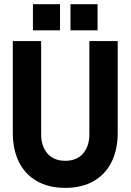

<svg xmlns="http://www.w3.org/2000/svg" viewBox="-20 -899 633 931"><path d="M296.4 12Q215.3 12 158 -21.2Q100.8 -54.4 71.4 -114.4Q42.1 -174.5 42.1 -254.1V-700H179.5V-247.1Q179.5 -190.6 209.8 -155Q240.1 -119.4 296.4 -119.4Q352.7 -119.4 383 -155Q413.3 -190.6 413.3 -247.1V-700H550.8V-254.1Q550.8 -174.5 521.4 -114.4Q492 -54.4 434.8 -21.2Q377.6 12 296.4 12ZM139.7 -878.6H271V-751.8H139.7ZM321.8 -878.6H453.1V-751.8H321.8Z"/></svg>

Font: TASA Explorer VF
Style: Regular
Weight: 400
Designer: Weizhong Zhang
Foundry: Local Remote
Version: Version 1.000;Glyphs 3.2 (3192)